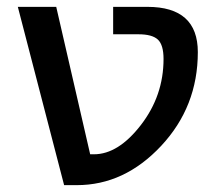

<svg xmlns="http://www.w3.org/2000/svg" viewBox="-20 -540 639 560"><path d="M457 -368Q457 -409 440.5 -424.5Q424 -440 384 -440H310V-520H410Q557 -520 557 -388Q557 -229 450 -114.5Q343 0 204 0H167L32 -520H144L243 -90H254Q325 -90 391 -175.5Q457 -261 457 -368Z"/></svg>

Font: Mplus 1p Medium
Style: Regular
Weight: 500
Version: Version 1.061